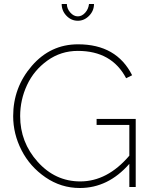

<svg xmlns="http://www.w3.org/2000/svg" viewBox="-20 -937 759 962"><path d="M370 -833Q337 -833 313 -858Q289 -883 289 -917H315Q315 -894 332 -874.5Q349 -855 370 -855Q390 -855 406.5 -873Q423 -891 426 -917H451Q451 -883 426.5 -858Q402 -833 370 -833ZM464 -341H660V0H628V-116Q522 5 380 5Q286 5 208 -48.5Q130 -102 88 -184Q46 -266 46 -355Q46 -499 139.5 -607Q233 -715 371 -715Q564 -715 642 -560L612 -545Q540 -682 370 -682Q285 -682 217.5 -633.5Q150 -585 115.5 -511Q81 -437 81 -355Q81 -224 169 -126Q257 -28 382 -28Q518 -28 628 -157V-311H464Z"/></svg>

Font: Raleway-v4020 ExtraLight
Style: Regular
Weight: 275
Designer: Matt McInerney, Pablo Impallari, Rodrigo Fuenzalida
Foundry: Matt McInerney, Pablo Impallari, Rodrigo Fuenzalida
Version: Version 4.020;PS 004.020;hotconv 1.0.88;makeotf.lib2.5.64775